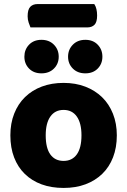

<svg xmlns="http://www.w3.org/2000/svg" viewBox="-20 -909 626 945"><path d="M130 -774Q126 -783 121 -798Q116 -813 116 -829Q116 -862 129 -875.5Q142 -889 165 -889H444Q451 -879 454.5 -864.5Q458 -850 458 -833Q458 -800 445 -787Q432 -774 409 -774ZM555 -243Q555 -183 536.5 -135Q518 -87 483.5 -53.5Q449 -20 401 -2Q353 16 293 16Q233 16 185 -1.5Q137 -19 102.5 -52.5Q68 -86 49.5 -134Q31 -182 31 -243Q31 -302 50 -350Q69 -398 103.5 -431.5Q138 -465 186 -483Q234 -501 293 -501Q352 -501 400 -482.5Q448 -464 482.5 -430.5Q517 -397 536 -349Q555 -301 555 -243ZM293 -368Q251 -368 228 -335.5Q205 -303 205 -243Q205 -180 228 -148.5Q251 -117 293 -117Q335 -117 358 -149Q381 -181 381 -243Q381 -303 358 -335.5Q335 -368 293 -368ZM269 -630Q269 -595 245.5 -571.5Q222 -548 184 -548Q146 -548 123 -571.5Q100 -595 100 -630Q100 -665 123 -689Q146 -713 184 -713Q222 -713 245.5 -689Q269 -665 269 -630ZM484 -630Q484 -595 461 -571.5Q438 -548 400 -548Q362 -548 338.5 -571.5Q315 -595 315 -630Q315 -665 338.5 -689Q362 -713 400 -713Q438 -713 461 -689Q484 -665 484 -630Z"/></svg>

Font: Baloo Paaji 2 ExtraBold
Style: Regular
Weight: 800
Designer: Shuchita Grover, Noopur Datye and Ek Type
Foundry: Ek Type
Version: Version 1.640;hotconv 1.0.111;makeotfexe 2.5.65597; ttfautoh